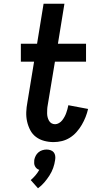

<svg xmlns="http://www.w3.org/2000/svg" viewBox="-20 -755 540 1031"><path d="M268 8Q242 8 217.5 1.5Q193 -5 173.5 -19.5Q154 -34 142.5 -56Q131 -78 125.5 -102.5Q120 -127 121 -153Q122 -179 127 -205L163 -424H92V-520H179L214 -735H326L291 -520H442V-424H275L236 -189Q234 -179 233.5 -168Q233 -157 233 -146.5Q233 -136 235.5 -126Q238 -116 243 -107Q248 -98 256.5 -93Q265 -88 276 -88Q286 -88 296.5 -94Q307 -100 314 -109Q321 -118 326.5 -128Q332 -138 335.5 -148Q339 -158 342 -168.5Q345 -179 347 -190L453 -170Q448 -148 439.5 -126.5Q431 -105 419 -84.5Q407 -64 391 -46Q375 -28 355 -15.5Q335 -3 312.5 2.5Q290 8 268 8ZM184 256 145 212Q158 201 170 187Q182 173 191 157Q183 155 177 149.5Q171 144 167.5 137Q164 130 163.5 121.5Q163 113 164 104Q166 93 171.5 82Q177 71 186.5 63Q196 55 207.5 51.5Q219 48 230 48Q241 48 251.5 51.5Q262 55 268.5 63Q275 71 276.5 82Q278 93 276 104Q273 126 265.5 147Q258 168 245.5 187.5Q233 207 218 224.5Q203 242 184 256Z"/></svg>

Font: Iosevka Term Curly
Style: Bold Italic
Weight: 700
Italic angle: -9°
Designer: Belleve Invis
Foundry: Belleve Invis
Version: Version 32.3.0